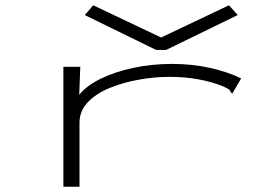

<svg xmlns="http://www.w3.org/2000/svg" viewBox="-20 -706 1040 727"><path d="M220 -453H284L280 -347Q307 -381 360.5 -407.5Q414 -434 484.5 -449Q555 -464 631 -464Q709 -464 777 -448.5Q845 -433 893 -409L865 -361L860 -352L854 -356Q852 -364 846 -368Q840 -372 825 -379Q735 -415 621 -415Q566 -415 506.5 -404.5Q447 -394 395.5 -373Q344 -352 312.5 -319Q281 -286 281 -241V1H220ZM333 -686 590 -564 847 -686 880 -649 609 -517H571L301 -649Z"/></svg>

Font: Inconsolata UltraExpanded Light
Style: Regular
Weight: 300
Width: 9
Monospace: yes
Designer: Raph Levien, Cyreal, Brenton Simpson
Foundry: Raph Levien, Cyreal, Google
Version: Version 3.001; ttfautohint (v1.8.2.53-6de2)